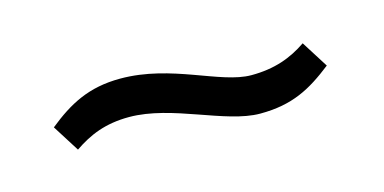

<svg xmlns="http://www.w3.org/2000/svg" viewBox="-29 -405 526 263"><g transform="rotate(-15 234.0 -274.0)"><path d="M40 -281 64 -243C86 -258 109 -268 143 -268C204 -268 269 -226 318 -226C364 -226 391 -241 423 -266L399 -304C377 -289 353 -280 320 -280C276 -280 218 -322 145 -322C100 -322 71 -306 40 -281Z"/></g></svg>

Font: Charger Sport
Style: ExLitNrw
Weight: 200
Designer: Jasper
Foundry: Cannot Into Space Fonts
Version: Version 1.1